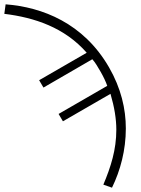

<svg xmlns="http://www.w3.org/2000/svg" viewBox="-92 -704 652 888"><path d="M-72 -640C67 -623 207 -577 309 -460L89 -333L109 -299L335 -430C348 -416 362 -392 374 -371C386 -350 398 -325 404 -307L179 -177L199 -143L419 -270C437 -209 446 -154 446 -104C446 -12 421 67 386 150L426 164C465 84 490 -10 490 -110C490 -200 468 -296 412 -393C294 -597 104 -671 -66 -684Z"/></svg>

Font: Old Standard
Style: Regular
Weight: 400
Designer: Alexey Kryukov <alexios@thessalonica.org.ru>
Version: Version 2.0